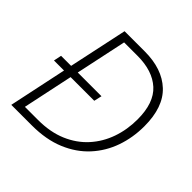

<svg xmlns="http://www.w3.org/2000/svg" viewBox="-182 -876 1037 1037"><g transform="rotate(45 336.5 -357.0)"><path d="M46.4 0 116.7 -332.5H40L49.3 -377.4H126L197.8 -713.9H351.6Q485.4 -713.9 561 -643.1Q636.7 -572.3 636.7 -426.3Q636.7 -340.3 609.9 -263.4Q583 -186.5 528.8 -127.2Q474.6 -67.9 393.3 -33.9Q312 0 203.6 0ZM106 -44.4H206.1Q299.3 -44.4 369.9 -74.5Q440.4 -104.5 488.3 -157.5Q536.1 -210.4 560.3 -279.5Q584.5 -348.6 584.5 -426.8Q584.5 -552.7 520.3 -611.1Q456.1 -669.4 341.3 -669.4H238.8L176.8 -377.4H357.9L347.7 -332.5H167Z"/></g></svg>

Font: Open Sans Light
Style: Italic
Weight: 300
Italic angle: -12°
Designer: Monotype Design Team
Foundry: Monotype Imaging Inc.
Version: Version 3.003; ttfautohint (v1.8.4)